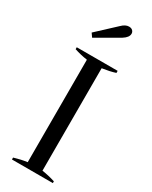

<svg xmlns="http://www.w3.org/2000/svg" viewBox="-239 -988 819 1037"><g transform="rotate(30 170.5 -469.0)"><path d="M73 -809 187 -915Q210 -938 232 -938Q247 -938 255 -930Q263 -922 263 -911Q263 -888 231 -868L89 -786ZM43 -12Q86 -25 124 -30V-669Q82 -675 43 -688V-700H298V-687Q264 -676 216 -669V-30Q257 -24 298 -11V0H43Z"/></g></svg>

Font: Trirong
Style: Regular
Weight: 400
Designer: Katatrad Team
Foundry: CadsonDemak
Version: Version 1.001